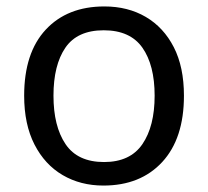

<svg xmlns="http://www.w3.org/2000/svg" viewBox="-20 -566 645 596"><path d="M551 -269Q551 -136 483.5 -63Q416 10 301 10Q230 10 174.5 -22.5Q119 -55 87 -117.5Q55 -180 55 -269Q55 -402 122 -474Q189 -546 304 -546Q377 -546 432.5 -513.5Q488 -481 519.5 -419.5Q551 -358 551 -269ZM146 -269Q146 -174 183.5 -118.5Q221 -63 303 -63Q384 -63 422 -118.5Q460 -174 460 -269Q460 -364 422 -418Q384 -472 302 -472Q220 -472 183 -418Q146 -364 146 -269Z"/></svg>

Font: Noto Sans Tifinagh Ghat
Style: Regular
Weight: 400
Designer: JamraPatel
Foundry: JamraPatel LLC
Version: Version 2.006; ttfautohint (v1.8.4.7-5d5b)